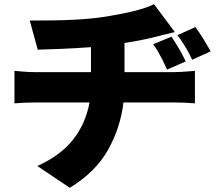

<svg xmlns="http://www.w3.org/2000/svg" viewBox="-20 -817 1040 916"><path d="M798 -642Q817 -614 835 -583Q853 -552 866 -524L777 -485Q764 -514 755 -532Q746 -550 736.5 -566.5Q727 -583 711 -606ZM912 -688Q932 -661 951 -630Q970 -599 985 -572L897 -532Q883 -561 873 -578.5Q863 -596 853 -611.5Q843 -627 826 -649ZM122 -719Q161 -719 220.5 -719.5Q280 -720 345.5 -723.5Q411 -727 466 -735Q546 -747 611.5 -762.5Q677 -778 715 -797L814 -664Q783 -657 761 -651Q739 -645 725 -642Q690 -633 652 -625.5Q614 -618 574 -612V-473H813Q824 -473 842.5 -474Q861 -475 880 -476.5Q899 -478 910 -479V-324Q888 -326 863 -327Q838 -328 816 -328H569Q555 -209 496 -103Q437 3 313 79L158 -25Q269 -75 329 -151.5Q389 -228 407 -328H145Q123 -328 96 -327Q69 -326 49 -324V-479Q72 -477 96 -475Q120 -473 144 -473H414V-592Q344 -587 275.5 -584Q207 -581 160 -580Z"/></svg>

Font: Source Han Sans CN Heavy
Style: Regular
Weight: 900
Designer: Ryoko NISHIZUKA 西塚涼子 (kana, bopomofo & ideographs); Paul D. Hunt (Latin, Greek & Cyrillic); Sandoll Communications 산돌커뮤니
Foundry: Adobe
Version: Version 2.000;hotconv 1.0.107;makeotfexe 2.5.65593